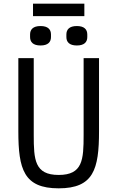

<svg xmlns="http://www.w3.org/2000/svg" viewBox="-20 -1015 640 1047"><path d="M80 -698V-299C80 -92 110 12 300 12C490 12 520 -92 520 -299V-698H436V-279C436 -144 431 -61 300 -61C169 -61 164 -144 164 -279V-698ZM160 -927H440V-995H160ZM201 -767C242 -767 258 -786 258 -813V-827C258 -854 242 -873 201 -873C160 -873 144 -854 144 -827V-813C144 -786 160 -767 201 -767ZM399 -767C440 -767 456 -786 456 -813V-827C456 -854 440 -873 399 -873C358 -873 342 -854 342 -827V-813C342 -786 358 -767 399 -767Z"/></svg>

Font: IBM Mono
Style: Regular
Weight: 400
Monospace: yes
Designer: Mike Abbink, Paul van der Laan, Pieter van Rosmalen
Foundry: Bold Monday
Version: Version 2.3